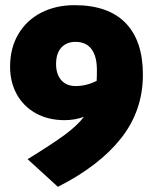

<svg xmlns="http://www.w3.org/2000/svg" viewBox="-20 -706 590 743"><path d="M533 -417Q533 -278 448.5 -171Q364 -64 204 17L87 -90Q181 -148 229.5 -183.5Q278 -219 305 -254Q270 -241 230 -241Q166 -241 118 -268Q70 -295 44.5 -342Q19 -389 19 -448Q19 -520 51 -574Q83 -628 139.5 -657Q196 -686 268 -686Q399 -686 466 -617Q533 -548 533 -417ZM354 -393Q355 -406 355 -435Q355 -488 334 -516Q313 -544 272 -544Q238 -544 217.5 -522Q197 -500 197 -458Q197 -419 217 -396Q237 -373 273 -373Q314 -373 354 -393Z"/></svg>

Font: Biryani Black
Style: Regular
Weight: 900
Designer: Dan Reynolds and Mathieu Reguer
Foundry: Dan Reynolds and Mathieu Reguer
Version: Version 1.004; ttfautohint (v1.1) -l 5 -r 5 -G 72 -x 0 -D la